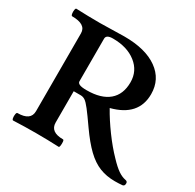

<svg xmlns="http://www.w3.org/2000/svg" viewBox="-149 -827 1014 1000"><g transform="rotate(30 358.0 -327.0)"><path d="M658 12Q608 12 566.5 -4.5Q525 -21 485.5 -59Q446 -97 401 -161Q362 -217 341 -244Q320 -271 307.5 -279Q295 -287 281 -287H239V-99Q239 -42 316 -42Q321 -42 322 -30.5Q323 -19 321.5 -8Q320 3 316 3Q247 0 179 0Q110 0 42 3Q37 3 35 -8Q33 -19 35 -30.5Q37 -42 42 -42Q121 -42 121 -99V-567Q121 -621 37 -621Q32 -621 30 -632.5Q28 -644 30 -655.5Q32 -667 37 -666Q109 -663 180 -663Q217 -663 253 -664.5Q289 -666 326 -666Q453 -666 524.5 -615Q596 -564 596 -475Q596 -344 445 -305Q475 -251 517.5 -193Q560 -135 602 -92Q634 -58 657.5 -42Q681 -26 703 -22Q716 -20 716 -8Q716 2 712.5 5.5Q709 9 704 10Q693 11 681 11.5Q669 12 658 12ZM294 -325Q381 -325 426.5 -363.5Q472 -402 472 -475Q472 -543 418.5 -585Q365 -627 279 -627Q239 -627 239 -603V-347Q239 -336 252 -330.5Q265 -325 294 -325Z"/></g></svg>

Font: Junicode
Style: Bold
Weight: 700
Designer: Peter S. Baker
Version: Version 2.100; ttfautohint (v1.8.4)